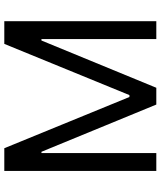

<svg xmlns="http://www.w3.org/2000/svg" viewBox="53 -800 747 893"><g transform="rotate(-90 426.5 -353.5)"><path d="M183.6 -707 421.9 -125H430.7L668.9 -707H774.4V0H691.4V-534.2H684.6L464.8 0H386.7L167 -534.2H161.1V0H78.1V-707Z"/></g></svg>

Font: WEMIX Pretendard Variable
Style: Regular
Weight: 400
Designer: Base glyphs from Inter by Rasmus Andersson; Hangeul glyphs from Noto Sans CJK(Source Han Sans) by Jang Soo-young and Kan
Foundry: Kil Hyung-jin
Version: Version 1.000;Glyphs 3.2 (3208)